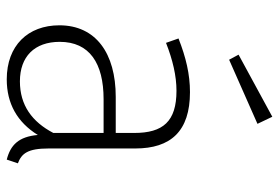

<svg xmlns="http://www.w3.org/2000/svg" viewBox="-149 -667 827 569"><g transform="rotate(90 264.5 -382.5)"><path d="M347 -732 326 -776 142 -676 157 -648ZM420 -113V-370C420 -475 369 -532 253 -532C200 -532 150 -520 94 -498L107 -461C158 -481 205 -492 249 -492C340 -492 374 -452 374 -367V-312H267C138 -312 55 -253 55 -145C55 -52 115 11 215 11C287 11 342 -20 380 -81C385 -24 410 0 453 11L464 -22C435 -33 420 -51 420 -113ZM221 -28C148 -28 104 -71 104 -146C104 -234 167 -276 274 -276H374V-127C341 -64 292 -28 221 -28Z"/></g></svg>

Font: Fira Sans ExtraLight
Style: Regular
Weight: 200
Designer: bBox Type GmbH & Carrois Corporate GbR & Edenspiekermann AG
Foundry: bBox Type GmbH & Carrois Corporate GbR & Edenspiekermann AG
Version: Version 4.300;PS 004.300;hotconv 1.0.88;makeotf.lib2.5.64775